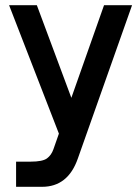

<svg xmlns="http://www.w3.org/2000/svg" viewBox="-20 -520 540 740"><path d="M42 200V103H98Q144 103 161 90.5Q178 78 186 55L207 -5L15 -500H122L255 -143L381 -500H489L280 91Q242 200 142 200Z"/></svg>

Font: Haskoy SemiBold
Style: Regular
Weight: 600
Designer: Ertekin Erdin
Foundry: Ertekin Erdin
Version: Version 1.500; ttfautohint (v1.8.3)